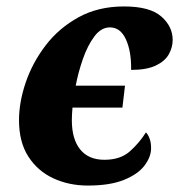

<svg xmlns="http://www.w3.org/2000/svg" viewBox="-20 -566 556 596"><path d="M253 10Q194 10 145.5 -12.5Q97 -35 68 -80Q39 -125 39 -193Q39 -249 60 -310.5Q81 -372 122 -425.5Q163 -479 224 -512.5Q285 -546 365 -546Q445 -546 480.5 -515Q516 -484 516 -442Q516 -419 504 -397.5Q492 -376 463.5 -362.5Q435 -349 387 -349Q388 -406 371 -443.5Q354 -481 321 -481Q294 -481 273 -453Q252 -425 237.5 -383.5Q223 -342 215 -300H368L360 -232H205Q204 -222 203.5 -210.5Q203 -199 203 -193Q203 -134 229 -102Q255 -70 304 -70Q354 -70 383.5 -96.5Q413 -123 433 -155Q440 -148 444.5 -135.5Q449 -123 449 -106Q449 -79 428.5 -52Q408 -25 364.5 -7.5Q321 10 253 10Z"/></svg>

Font: Noto Serif SemiCondensed ExtraBold
Style: Italic
Weight: 800
Width: 4
Italic angle: -12°
Designer: Monotype Design Team
Foundry: Monotype Imaging Inc.
Version: Version 2.014; ttfautohint (v1.8.4.7-5d5b)